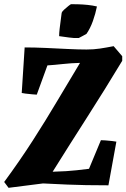

<svg xmlns="http://www.w3.org/2000/svg" viewBox="-22 -887 605 919"><path d="M19 12 -2 -16Q73 -118 135 -214.5Q197 -311 251.5 -403Q306 -495 361 -586Q319 -585 278 -580.5Q237 -576 205 -574L154 -434Q150 -434 133 -435.5Q116 -437 100 -439Q84 -441 82 -442L96 -660Q144 -660 198 -657.5Q252 -655 303 -652.5Q354 -650 392 -650Q426 -650 456 -654.5Q486 -659 522 -666L563 -618V-596Q481 -460 395.5 -326.5Q310 -193 230 -65Q302 -67 344 -72Q386 -77 404 -79L461 -216Q466 -216 482.5 -215Q499 -214 514.5 -212Q530 -210 535 -209L497 0Q382 0 301 -3.5Q220 -7 184 -9ZM261 -714Q261 -728 263.5 -750Q266 -772 269 -793Q272 -814 273 -824Q274 -831 284.5 -840.5Q295 -850 305 -858Q315 -866 318 -867Q329 -867 351 -866.5Q373 -866 397.5 -863.5Q422 -861 442 -856Q435 -821 422.5 -786Q410 -751 392 -725Q383 -720 374 -715Q365 -710 355 -705Q331 -704 308 -707.5Q285 -711 261 -714Z"/></svg>

Font: Labrada ExtraBold
Style: Italic
Weight: 800
Italic angle: -7°
Designer: Mercedes Jáuregui
Foundry: Omnibus-Type Team
Version: Version 1.000; ttfautohint (v1.8.4.7-5d5b)